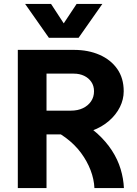

<svg xmlns="http://www.w3.org/2000/svg" viewBox="-20 -950 690 970"><path d="M174 -271V-391H338Q373 -391 399 -403.5Q425 -416 440 -438Q455 -460 455 -489Q455 -516 441.5 -536Q428 -556 405 -567Q382 -578 353 -578H174V-698H353Q426 -698 483 -673Q540 -648 572.5 -601.5Q605 -555 605 -489Q605 -448 586 -409.5Q567 -371 531 -339.5Q495 -308 444.5 -289.5Q394 -271 330 -271ZM70 0V-698H215V0ZM457 0Q455 -45 437.5 -90.5Q420 -136 389 -178Q358 -220 311.5 -254.5Q265 -289 205 -313L366 -346Q427 -316 471.5 -275.5Q516 -235 545.5 -189.5Q575 -144 589.5 -95.5Q604 -47 606 0ZM107 -930H238L302 -832L367 -930H497L377 -759H227Z"/></svg>

Font: Azeret Mono SemiBold
Style: Regular
Weight: 600
Designer: Martin Vácha
Foundry: Displaay
Version: Version 1.002